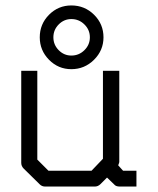

<svg xmlns="http://www.w3.org/2000/svg" viewBox="-20 -736 580 705"><path d="M373 -84 349 -60Q340 -51 328 -51H146Q134 -51 126 -59L67 -117Q58 -126 58 -138V-476H117V-150L158 -109H316L358 -153V-476H418V-141Q418 -139 414 -129L432 -109H481V-51H420Q405 -51 399 -59ZM242 -532Q270 -532 290 -551.8Q310 -571.5 310 -599Q310 -626.5 290 -646.2Q270 -666 242 -666Q215 -666 195.5 -646.2Q176 -626.5 176 -599Q176 -571.5 195.5 -551.8Q215 -532 242 -532ZM126 -599Q126 -647.5 160 -681.8Q194 -716 242 -716Q291 -716 325.5 -681.8Q360 -647.5 360 -599Q360 -551 325.2 -516.5Q290.5 -482 242 -482Q194 -482 160 -516.5Q126 -551 126 -599Z"/></svg>

Font: 3270 Nerd Font Mono
Style: Regular
Weight: 400
Monospace: yes
Version: Version 3.0.1;Nerd Fonts 3.0.0